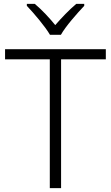

<svg xmlns="http://www.w3.org/2000/svg" viewBox="-20 -967 571 987"><path d="M237 -788H293C317 -831 376 -898 413 -937V-947H372C336 -917 296 -875 264 -838C234 -875 195 -917 159 -947H118V-937C155 -898 212 -831 237 -788ZM294 0V-662H524V-714H6V-662H236V0Z"/></svg>

Font: Noto Sans Bengali Light
Style: Regular
Weight: 300
Designer: Jelle Bosma - Monotype Design Team
Foundry: Monotype Imaging Inc.
Version: Version 2.003